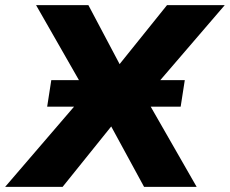

<svg xmlns="http://www.w3.org/2000/svg" viewBox="-79 -725 892 745"><path d="M-59 0 283 -398 284 -315 61 -705H264L399 -450H364L569 -705H793L457 -314L456 -398L684 0H480L338 -261H374L164 0ZM104 -311 120 -414H638L622 -311Z"/></svg>

Font: Nunito Sans 11pt Black
Style: Italic
Weight: 900
Italic angle: -9°
Version: Version 3.101;gftools[0.9.27]